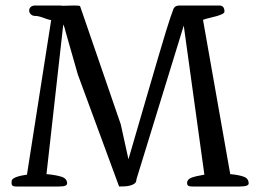

<svg xmlns="http://www.w3.org/2000/svg" viewBox="-20 -678 945 698"><path d="M22 -12Q22 -17 22.5 -21Q23 -25 28.5 -29Q34 -33 45.5 -36.5Q57 -40 78 -43L166 -605H165Q157 -606 138.5 -613Q120 -620 109 -620Q98 -620 92 -626Q86 -632 86 -640Q86 -647 91.5 -652.5Q97 -658 109 -658H200Q201 -657 211 -657Q219 -657 229 -657.5Q239 -658 248 -658Q267 -658 271 -656L419 -226L447 -99Q485 -230 511.5 -320.5Q538 -411 555.5 -471Q573 -531 583.5 -564.5Q594 -598 599.5 -614.5Q605 -631 607 -635.5Q609 -640 609 -641Q611 -649 616.5 -653.5Q622 -658 635 -658H777Q796 -658 796 -636Q796 -631 788 -627Q780 -623 768 -619.5Q756 -616 742.5 -613Q729 -610 718 -606L817 -45Q849 -42 866.5 -35.5Q884 -29 884 -11Q884 -6 876.5 -3Q869 0 851 0H681Q667 0 663.5 -3.5Q660 -7 660 -12Q660 -26 676 -32Q692 -38 723 -43L648 -585L476 -26Q476 -16 469.5 -11Q463 -6 453.5 -3.5Q444 -1 433 -0.5Q422 0 413 0L263 -407L219 -561Q217 -569 215 -576Q213 -583 210 -589L149 -45Q183 -42 203.5 -35.5Q224 -29 224 -11Q224 -6 217.5 -3Q211 0 194 0H40Q28 0 25 -3.5Q22 -7 22 -12Z"/></svg>

Font: Asar
Style: Regular
Weight: 400
Designer: Eben Sorkin
Foundry: Eben Sorkin, Pria Ravichandran
Version: Version 1.003; ttfautohint (v1.3) -l 8 -r 50 -G 0 -x 0 -H 45